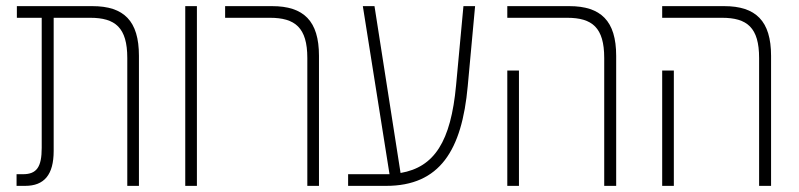

<svg xmlns="http://www.w3.org/2000/svg" viewBox="-20 -606 2606 626"><path d="M34 0H62C124 0 155 -36 155 -114V-548H274C356 -548 395 -516 395 -417V0H433V-424C433 -538 384 -586 281 -586H35V-548H116V-124C116 -62 100 -38 55 -38H34Z M584 0H622V-586H584Z M982 0H1020V-424C1020 -538 970 -586 867 -586H714V-548H860C942 -548 982 -516 982 -417Z M1115 0H1239C1414 0 1486 -116 1505 -325L1529 -586H1491L1467 -328C1450 -144 1396 -61 1286 -42L1201 -586H1163L1250 -38C1244 -38 1239 -38 1233 -38H1115Z M1950 0H1989V-424C1989 -538 1939 -586 1836 -586H1634V-548H1829C1911 -548 1950 -516 1950 -417ZM1634 0H1672V-376H1634Z M2455 0H2494V-424C2494 -538 2444 -586 2341 -586H2139V-548H2334C2416 -548 2455 -516 2455 -417ZM2139 0H2177V-376H2139Z"/></svg>

Font: Noto Sans Hebrew Condensed ExtraLight
Style: Regular
Weight: 200
Width: 3
Designer: Monotype Design Team
Foundry: Monotype Imaging Inc.
Version: Version 2.004